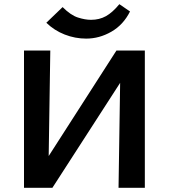

<svg xmlns="http://www.w3.org/2000/svg" viewBox="-20 -900 809 920"><path d="M154 0V-60L538 -658H615V-595L231 0ZM95 0V-658H221L211 0ZM548 0 558 -658H674V0ZM393 -715Q340 -715 290 -734.5Q240 -754 202 -791L280 -866Q319 -827 353.5 -816Q388 -805 416 -805Q456 -805 487.5 -822.5Q519 -840 552 -880L603 -845Q571 -781 513.5 -748Q456 -715 393 -715Z"/></svg>

Font: Ysabeau Office
Style: Bold
Weight: 700
Designer: Christian Thalmann (Catharsis Fonts)
Version: Version 2.001;gftools[0.9.30]; featfreeze: tnum,lnum,ss02